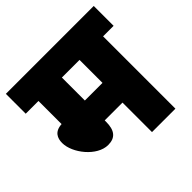

<svg xmlns="http://www.w3.org/2000/svg" viewBox="-161 -769 916 916"><g transform="rotate(-45 296.5 -311.0)"><path d="M522 -488H593V-622H0V-488H86V-332C37 -329 24 -299 24 -266C24 -198 98 -104 173 -104C221 -104 244 -131 244 -190V-199H364V0H522ZM363 -488V-333H244V-488Z"/></g></svg>

Font: Noto Sans Condensed Black
Style: Italic
Weight: 900
Width: 3
Italic angle: -12°
Designer: Monotype Design Team
Foundry: Monotype Imaging Inc.
Version: Version 2.013